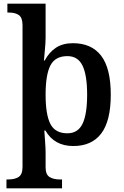

<svg xmlns="http://www.w3.org/2000/svg" viewBox="-20 -780 671 1040"><path d="M15 192H25Q60 192 81 178.5Q102 165 102 124V-643Q102 -684 82.5 -698Q63 -712 28 -712H20V-760H227V-576Q227 -550 223 -508Q219 -466 218 -452H222Q246 -497 283 -521.5Q320 -546 375 -546Q476 -546 528 -478Q580 -410 580 -267Q580 -125 528.5 -57Q477 11 377 11Q274 11 226 -73H220Q221 -59 224 -17.5Q227 24 227 45V126Q227 165 248 178.5Q269 192 303 192H316V240H15ZM452 -267Q452 -373 427 -424.5Q402 -476 345 -476Q279 -476 253 -425.5Q227 -375 227 -267Q227 -159 253 -108.5Q279 -58 345 -58Q402 -58 427 -109.5Q452 -161 452 -267Z"/></svg>

Font: Noto Serif SemiBold
Style: Regular
Weight: 600
Designer: Monotype Design Team
Foundry: Monotype Imaging Inc.
Version: Version 1.001